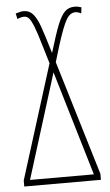

<svg xmlns="http://www.w3.org/2000/svg" viewBox="-52 -756 454 791"><g transform="rotate(-5 174.5 -360.0)"><path d="M16 -25 164 -497 142 -570Q126 -625 115.5 -651.5Q105 -678 96.5 -687.5Q88 -697 76 -697Q64 -697 48 -690L43 -713Q64 -720 76 -720Q100 -720 115 -702.5Q130 -685 142 -652Q154 -619 178 -538Q202 -618 216.5 -653.5Q231 -689 246.5 -704.5Q262 -720 287 -720Q301 -720 315 -715L312 -690Q299 -697 288 -697Q266 -697 250.5 -670.5Q235 -644 211 -568L190 -499L333 -25V0H16ZM306 -25 177 -458 42 -25Z"/></g></svg>

Font: Noto Sans Display Thin Cond
Style: Regular
Weight: 250
Width: 3
Designer: Monotype Design team
Foundry: Monotype Imaging Inc.
Version: Version 1.000